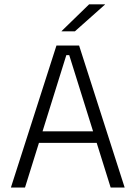

<svg xmlns="http://www.w3.org/2000/svg" viewBox="-20 -844 610 864"><path d="M29 0 234 -639H336L541 0H478L291.5 -596H278.5L92.5 0ZM138.5 -201V-253H431V-201ZM381 -824.5H452.5V-823.5L317 -703H257V-704Z"/></svg>

Font: Anek Telugu Light
Style: Regular
Weight: 300
Version: Version 1.003